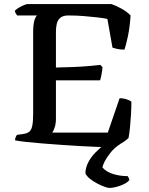

<svg xmlns="http://www.w3.org/2000/svg" viewBox="-20 -724 732 944"><path d="M530 0Q505 0 466 -1.5Q427 -3 380 -5.5Q333 -8 284.5 -11.5Q236 -15 191 -18.5Q146 -22 110 -26Q74 -30 54 -34Q54 -42 57 -49.5Q60 -57 64 -61L93 -65Q113 -68 123.5 -76Q134 -84 138.5 -105Q143 -126 143 -166V-568Q143 -596 146.5 -613Q150 -630 155 -638.5Q160 -647 162 -648H65Q61 -652 57.5 -658Q54 -664 53 -671Q59 -678 71.5 -685.5Q84 -693 97 -698.5Q110 -704 116 -704H527Q554 -695 580 -680Q606 -665 622 -648Q618 -588 608.5 -544Q599 -500 592 -480Q572 -480 556.5 -483.5Q541 -487 533 -490L508 -631Q489 -635 459 -638.5Q429 -642 392 -645Q355 -648 316 -648Q290 -648 276.5 -636.5Q263 -625 259 -606.5Q255 -588 255 -568V-392Q301 -393 340 -394.5Q379 -396 412.5 -399Q446 -402 473 -405L484 -394Q482 -372 478.5 -354.5Q475 -337 472 -329H255V-140Q255 -116 249 -98Q243 -80 237 -72H510L568 -241Q588 -241 604.5 -235Q621 -229 626 -224Q626 -194 624 -160.5Q622 -127 619 -96.5Q616 -66 612 -46Q604 -37 588 -26.5Q572 -16 556 -8Q540 0 530 0ZM517 200Q511 200 495 194.5Q479 189 459.5 179Q440 169 423.5 156Q407 143 400 129Q400 102 413 76Q426 50 448 27Q470 4 495 -14L570 -15Q542 3 523 27Q504 51 494 71Q484 91 484 100Q504 122 537.5 132Q571 142 608 142Q610 145 613 151Q616 157 616 162Q602 178 571 189Q540 200 517 200Z"/></svg>

Font: Texturina 12pt Medium
Style: Regular
Weight: 500
Designer: Guillermo Torres Carreño
Foundry: Omnibus-Type
Version: Version 1.002